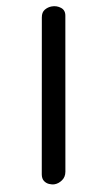

<svg xmlns="http://www.w3.org/2000/svg" viewBox="-101 -972 521 1015"><g transform="rotate(-10 159.0 -464.0)"><path d="M107 0Q92.5 0 77.5 -6.8Q62.5 -13.5 53.8 -27.2Q45 -41 48.5 -63L193 -880.5Q197.5 -907 215.5 -917.8Q233.5 -928.5 254.5 -928.5Q281.5 -928.5 302.2 -912Q323 -895.5 316.5 -865L174 -55.5Q169 -28 148.5 -14Q128 0 107 0Z"/></g></svg>

Font: Edu AU VIC WA NT Pre SemiBold
Style: Regular
Weight: 600
Designer: Tina and Corey Anderson, Eben Sorkin, Mirko Velimirovic
Foundry: Google for Education
Version: Version 1.001